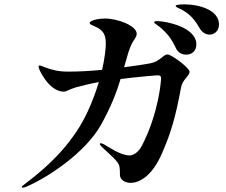

<svg xmlns="http://www.w3.org/2000/svg" viewBox="-20 -845 1040 882"><path d="M828 -825C813 -825 787 -824 787 -818C787 -812 800 -808 818 -799C852 -779 872 -759 898 -714C908 -697 925 -686 943 -686C963 -686 986 -701 986 -733C986 -799 894 -825 828 -825ZM749 -595C730 -595 716 -563 670 -554C643 -549 599 -542 550 -536C557 -559 563 -582 570 -605C581 -638 588 -650 597 -663C603 -672 608 -681 608 -690C608 -726 523 -760 460 -760C435 -760 392 -752 392 -739C393 -732 400 -731 415 -724C458 -706 466 -681 466 -645C466 -623 462 -581 449 -524C395 -519 343 -516 293 -516C250 -516 221 -523 186 -536C173 -541 167 -544 162 -544C159 -544 157 -542 157 -538C157 -527 205 -424 273 -424C285 -424 292 -432 326 -443C355 -451 391 -460 434 -468C422 -428 406 -383 384 -335C320 -196 216 -91 92 2C84 8 80 11 80 14C80 16 81 17 84 17C88 17 92 16 98 14C197 -28 370 -141 443 -270C489 -352 515 -419 534 -482C605 -491 694 -499 705 -499C716 -499 720 -494 720 -486C720 -476 710 -327 632 -176C615 -143 591 -131 575 -131C533 -131 476 -172 456 -183C448 -186 446 -187 443 -187C441 -187 439 -187 439 -183C439 -180 442 -176 448 -170C456 -161 498 -127 520 -99C529 -86 531 -77 531 -41C531 -17 558 -5 580 -5C622 -5 681 -38 726 -145C765 -235 786 -304 812 -445C815 -459 823 -472 829 -480C839 -493 851 -504 851 -515C851 -533 768 -595 749 -595ZM703 -748C695 -748 688 -747 688 -743C688 -738 696 -735 709 -725C745 -696 767 -669 787 -626C797 -603 816 -594 836 -594C857 -594 882 -607 882 -641C882 -722 739 -748 703 -748Z"/></svg>

Font: Shippori Mincho OTF
Style: Bold
Weight: 800
Designer: FONTDASU
Foundry: FONTDASU / Google Inc. / but / Adobe
Version: Version 3.300;hotconv 1.0.109;makeotfexe 2.5.65596